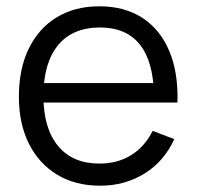

<svg xmlns="http://www.w3.org/2000/svg" viewBox="-20 -575 625 610"><path d="M298.3 15Q219.7 15 161.8 -19.9Q103.8 -54.8 71.9 -118.4Q40 -182 40 -267.7Q40 -356.2 71.5 -420.7Q103 -485.2 160.3 -520.1Q217.7 -555 295.7 -555Q375.7 -555 432.2 -518.3Q488.7 -481.7 517.7 -413.2Q546.7 -344.7 543.8 -249.3H469V-275.3Q467 -380.5 423.8 -434.1Q380.5 -487.7 297.7 -487.7Q210.5 -487.7 164.2 -431.1Q118 -374.5 118 -270Q118 -167.8 164.2 -111.6Q210.5 -55.3 295.7 -55.3Q353.7 -55.3 396.8 -82.2Q440 -109 465 -159.3L533.7 -133Q501.5 -62.3 439.2 -23.7Q377 15 298.3 15ZM92 -249.3V-311H504.7V-249.3Z"/></svg>

Font: Manrope ExtraLight
Style: Regular
Weight: 200
Designer: Mikhail Sharanda
Foundry: Mikhail Sharanda
Version: Version 4.505